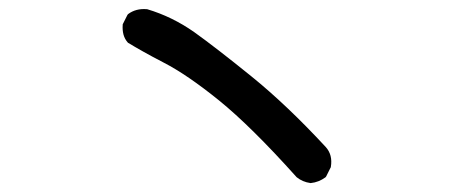

<svg xmlns="http://www.w3.org/2000/svg" viewBox="-20 -580 1040 427"><path d="M670.4 -172.9Q652.8 -175.3 639.6 -186L639.2 -186.5Q588.4 -243.2 545.4 -285.6Q502.4 -328.1 466.8 -356.9Q396 -414.1 343.8 -440.9Q317.4 -454.6 297.9 -465.6Q278.3 -476.6 265.6 -484.4L264.6 -484.9L264.2 -485.4Q257.3 -493.2 254.6 -503.2Q252 -513.2 252.9 -524.9V-525.9L253.4 -526.9L263.2 -546.4L264.2 -547.9L265.1 -548.8Q282.2 -561.5 306.2 -559.6H306.6H307.1Q335 -551.3 361.1 -538.6Q387.2 -525.9 411.6 -508.8Q459.5 -474.6 539.1 -410.2Q618.2 -346.2 704.6 -252.9Q720.2 -235.4 715.8 -209V-208L715.3 -207.5L705.6 -188L704.6 -186.5L703.6 -185.5Q696.3 -180.2 688.2 -177Q680.2 -173.8 671.4 -172.9H670.9Z"/></svg>

Font: NaikaiFont
Style: SemiBold
Weight: 600
Version: Version 1.89